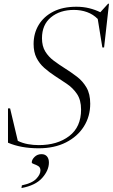

<svg xmlns="http://www.w3.org/2000/svg" viewBox="-20 -760 586 997"><path d="M448.5 -221.5Q448.5 -155.5 415.5 -103.2Q382.5 -51 322.5 -20.5Q262.5 10 181 10Q88.5 10 21.5 -19V-197H32.5L72.5 -28.5Q97.5 -16.5 125 -11.5Q152.5 -6.5 181.5 -6.5Q278 -6.5 339.5 -53.5Q401 -100.5 401 -191Q401 -241 379.5 -272.5Q358 -304 326.2 -325.2Q294.5 -346.5 264.5 -366Q234.5 -385.5 209.5 -407.8Q184.5 -430 169.5 -459.8Q154.5 -489.5 154.5 -531.5Q154.5 -587 181 -630.8Q207.5 -674.5 257 -699.8Q306.5 -725 377 -725Q412.5 -725 443.5 -717.2Q474.5 -709.5 501 -696.5L541 -740.5H546L520.5 -513.5H511.5L487.5 -661.5Q464 -685.5 432.2 -697Q400.5 -708.5 364 -708.5Q291 -708.5 244.5 -670Q198 -631.5 198 -561.5Q198 -520.5 215 -492.8Q232 -465 259.5 -444.5Q287 -424 318 -404.5Q349 -385 379 -362.2Q409 -339.5 428.8 -306Q448.5 -272.5 448.5 -221.5ZM145 83.5Q145 69 159.5 54.8Q174 40.5 195.5 40.5Q214 40.5 224 52.2Q234 64 234 84Q234 124.5 199.2 163.8Q164.5 203 91.5 216.5L93.5 202.5Q146 191.5 168 168.8Q190 146 190 125Q190 109.5 178.8 102.5Q167.5 95.5 156.2 92Q145 88.5 145 83.5Z"/></svg>

Font: Newsreader Display Light
Style: Italic
Weight: 300
Italic angle: -17°
Designer: Hugues Gentile
Foundry: Production Type
Version: Version 1.001